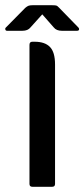

<svg xmlns="http://www.w3.org/2000/svg" viewBox="-56 -716 323 736"><path d="M106 -661 61 -611Q51 -598 30 -598H-29Q-34 -598 -35.5 -602.5Q-37 -607 -34 -610L41 -686Q48 -692 53.5 -694Q59 -696 69 -696H143Q153 -696 158.5 -695Q164 -694 171 -686L245 -610Q248 -607 247 -602.5Q246 -598 239 -598H181Q160 -598 150 -611ZM68 0Q57 0 57 -11V-544Q57 -556 68 -556H77Q116 -556 135.5 -536Q155 -516 155 -469V-11Q155 0 144 0Z"/></svg>

Font: Zain
Style: Bold
Weight: 700
Designer: Zain,Boutros
Foundry: Mobile Telecommunications Company (Zain), 2024
Version: Version 1.50; ttfautohint (v1.8.4)